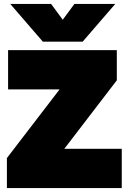

<svg xmlns="http://www.w3.org/2000/svg" viewBox="-20 -953 652 973"><path d="M32 -933H239L298 -853L357 -933H564L399 -742H197ZM15 -152 282 -500H21V-699H572V-546L306 -199H597V0H15Z"/></svg>

Font: Prompt Black
Style: Regular
Weight: 900
Designer: Katatrad Team
Foundry: CadsonDemak
Version: Version 1.001